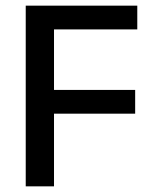

<svg xmlns="http://www.w3.org/2000/svg" viewBox="-20 -659 544 679"><path d="M71 0V-639H171V0ZM128 -257V-341H458V-257ZM100 -555V-639H465.5V-555Z"/></svg>

Font: Anek Gujarati Medium
Style: Regular
Weight: 500
Designer: Mrunmayee Ghaisas (Gujarati), Yesha Goshar (Latin)
Foundry: Ek Type
Version: Version 1.003